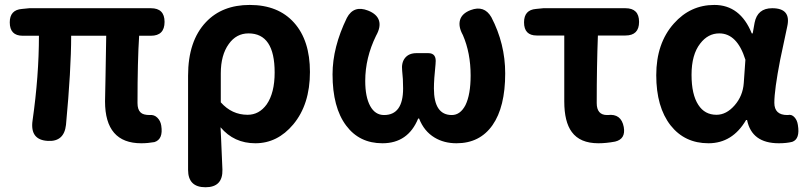

<svg xmlns="http://www.w3.org/2000/svg" viewBox="-20 -581 3350 797"><path d="M566.4 13.7Q416 13.7 416 -160.2Q416 -177.7 418 -261.7Q419.9 -379.9 420.9 -432.6H275.4Q275.4 -292 253.9 -62.5Q246.1 7.8 178.7 3.9Q103.5 0 115.2 -81.1Q141.6 -265.6 141.6 -432.6H74.2Q20.5 -432.6 20.5 -488.3Q20.5 -540 71.3 -543.9L101.6 -546.9H381.8H606.4Q663.1 -546.9 663.1 -490.2Q663.1 -432.6 606.4 -432.6H557.6Q550.8 -329.1 550.8 -153.3Q550.8 -126 563.5 -114.3Q574.2 -103.5 601.6 -103.5Q620.1 -105.5 633.3 -92.3Q646.5 -79.1 649.4 -59.6Q658.2 -2.9 621.1 8.8Q593.8 13.7 566.4 13.7Z M833 196.3Q760.7 196.3 760.7 124V-35.2V-266.6Q760.7 -411.1 835 -489.3Q902.3 -560.5 1016.6 -560.5Q1134.8 -560.5 1200.7 -486.8Q1266.6 -413.1 1266.6 -282.2Q1266.6 -147.5 1197.3 -64.5Q1131.8 13.7 1040 13.7Q951.2 13.7 895.5 -52.7Q896.5 -39.1 897.5 -11.7Q901.4 79.1 903.3 123Q905.3 196.3 833 196.3ZM1007.8 -104.5Q1055.7 -104.5 1086.9 -147.5Q1120.1 -195.3 1120.1 -280.3Q1120.1 -442.4 1011.7 -442.4Q960.9 -442.4 929.7 -398.4Q896.5 -352.5 896.5 -276.4V-156.2Q942.4 -104.5 1007.8 -104.5Z M1567.4 13.7Q1471.7 13.7 1417 -59.6Q1360.4 -134.8 1360.4 -272.5Q1360.4 -384.8 1419.9 -506.8Q1448.2 -560.5 1507.8 -537.1Q1544.9 -522.5 1553.2 -495.6Q1561.5 -468.8 1541 -432.6Q1496.1 -340.8 1496.1 -245.1Q1496.1 -178.7 1516.6 -141.1Q1537.1 -103.5 1574.2 -103.5Q1653.3 -103.5 1653.3 -213.9Q1653.3 -254.9 1649.4 -287.1Q1645.5 -321.3 1661.6 -340.8Q1677.7 -360.4 1709 -360.4H1716.8H1757.8Q1793 -360.4 1788.1 -318.4V-316.4Q1781.2 -251 1781.2 -213.9Q1781.2 -103.5 1855.5 -103.5Q1890.6 -103.5 1912.1 -144.5Q1933.6 -188.5 1933.6 -267.6Q1933.6 -361.3 1901.4 -435.5Q1881.8 -470.7 1889.6 -498Q1897.5 -525.4 1933.6 -539.1Q1990.2 -560.5 2019.5 -509.8Q2077.1 -399.4 2077.1 -276.4Q2077.1 -136.7 2024.4 -61.5Q1971.7 13.7 1875 13.7Q1823.2 13.7 1784.2 -9.8Q1740.2 -36.1 1719.7 -88.9H1715.8Q1673.8 13.7 1567.4 13.7Z M2463.9 13.7Q2387.7 13.7 2353.5 -33.2Q2322.3 -75.2 2322.3 -160.2V-433.6H2208Q2155.3 -433.6 2155.3 -488.3Q2155.3 -540 2205.1 -543.9L2235.4 -546.9H2433.6H2576.2Q2632.8 -546.9 2632.8 -490.2Q2632.8 -433.6 2576.2 -433.6H2461.9Q2457 -305.7 2457 -153.3Q2457 -103.5 2500 -103.5Q2502 -103.5 2502.9 -103.5Q2558.6 -110.4 2569.3 -53.7Q2578.1 -3.9 2533.2 6.8Q2496.1 13.7 2463.9 13.7Z M2920.9 13.7Q2822.3 13.7 2763.7 -60.5Q2704.1 -136.7 2704.1 -269Q2704.1 -401.4 2777.3 -483.4Q2845.7 -560.5 2945.3 -560.5Q3052.7 -560.5 3100.6 -442.4H3104.5L3112.3 -486.3Q3124 -546.9 3185.5 -546.9Q3264.6 -546.9 3248 -471.7Q3243.2 -449.2 3233.4 -402.8Q3223.6 -356.4 3218.8 -334Q3194.3 -208 3194.3 -154.3Q3194.3 -103.5 3248 -103.5Q3249 -103.5 3250 -103.5Q3266.6 -107.4 3278.3 -93.8Q3289.1 -82 3292 -62.5Q3301.8 -3.9 3268.6 7.8Q3245.1 13.7 3212.9 13.7Q3100.6 13.7 3081.1 -83H3077.1Q3020.5 13.7 2920.9 13.7ZM2954.1 -104.5Q2995.1 -104.5 3029.3 -143.6Q3063.5 -182.6 3067.4 -236.3L3074.2 -333Q3040 -442.4 2965.8 -442.4Q2918.9 -442.4 2886.7 -400.4Q2850.6 -354.5 2850.6 -270.5Q2850.6 -188.5 2878.9 -145.5Q2905.3 -104.5 2954.1 -104.5Z"/></svg>

Font: Bpmf GenSen Rounded B
Style: B
Weight: 700
Foundry: But Ko
Version: Version 1.320